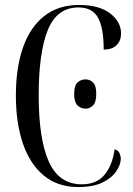

<svg xmlns="http://www.w3.org/2000/svg" viewBox="-20 -744 538 774"><path d="M295 10Q213 10 157 -36Q101 -82 72.5 -165Q44 -248 44 -359Q44 -470 72.5 -552Q101 -634 158 -679Q215 -724 298 -724Q380 -724 424 -690Q468 -656 468 -609Q468 -580 450 -562Q432 -544 398 -544Q398 -632 375 -673Q352 -714 296 -714Q210 -714 173 -623.5Q136 -533 136 -359Q136 -183 177 -92Q218 -1 310 -1Q369 -1 401 -39Q433 -77 442 -142Q457 -138 462 -126Q467 -114 467 -105Q467 -81 449 -54Q431 -27 393.5 -8.5Q356 10 295 10ZM325 -306Q306 -306 292.5 -319Q279 -332 279 -366Q279 -399 292.5 -411.5Q306 -424 325 -424Q342 -424 355 -411.5Q368 -399 368 -366Q368 -332 355 -319Q342 -306 325 -306Z"/></svg>

Font: Noto Serif Display ExtraCondensed
Style: Regular
Weight: 400
Width: 2
Designer: Monotype Design Team
Foundry: Monotype Imaging Inc.
Version: Version 2.009